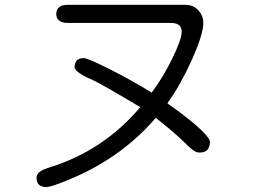

<svg xmlns="http://www.w3.org/2000/svg" viewBox="-20 -718 1040 788"><path d="M324.2 -479.5Q295.9 -479.5 289.1 -459Q286.1 -452.1 286.1 -443.8Q286.1 -435.5 294.9 -426.8Q313.5 -409.2 360.4 -389.6Q391.6 -376 555.7 -278.3Q404.3 -98.6 178.7 -29.3Q129.9 -14.6 129.9 10.7Q129.9 40 152.3 46.9Q159.2 49.8 169.9 49.8Q187.5 49.8 245.1 26.4Q467.8 -60.5 615.2 -229.5L619.1 -234.4Q692.4 -177.7 749 -122.1Q778.3 -91.8 797.9 -91.8Q836.9 -91.8 840.8 -126Q841.8 -129.9 841.8 -133.8Q841.8 -149.4 808.6 -181.6Q766.6 -223.6 667 -293.9L670.9 -299.8Q720.7 -369.1 767.6 -473.1Q814.5 -577.1 814.5 -625Q814.5 -651.4 795.9 -673.8Q774.4 -698.2 741.2 -698.2H256.8Q231.4 -698.2 220.7 -686.5Q210.9 -677.7 210.9 -661.1Q210.9 -644.5 220.7 -635.7Q231.4 -624 256.8 -624H679.7Q705.1 -624 716.8 -613.3Q725.6 -603.5 725.6 -586.9Q725.6 -556.6 686.5 -476.6Q647.5 -397.5 602.5 -337.9Q518.6 -389.6 429.2 -434.6Q339.8 -479.5 324.2 -479.5Z"/></svg>

Font: FakePearl
Style: Light
Weight: 350
Version: Version 1.2